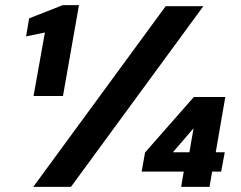

<svg xmlns="http://www.w3.org/2000/svg" viewBox="-20 -724 934 744"><path d="M110 -352 154 -598 81 -583 93 -653 223 -704H286L224 -352ZM109 0 622 -700H768L255 0ZM682 0 692 -59H529L542 -133L731 -348H853L816 -134H851L837 -59H802L792 0ZM650 -134H714L730 -227Z"/></svg>

Font: DM Sans 16pt Black
Style: Italic
Weight: 900
Italic angle: -10°
Version: Version 4.004;gftools[0.9.30]